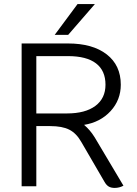

<svg xmlns="http://www.w3.org/2000/svg" viewBox="-20 -913 669 941"><path d="M585 -3Q565 8 542 8Q524 8 512.5 1Q501 -6 492 -22L378 -218Q354 -260 319.5 -277.5Q285 -295 226 -295H158V0H86V-700H313Q434 -700 503 -646.5Q572 -593 572 -498Q572 -423 522 -368.5Q472 -314 392 -301Q421 -277 444 -240ZM308 -357Q398 -357 447.5 -394Q497 -431 497 -498Q497 -567 450.5 -602.5Q404 -638 313 -638H158V-357ZM360 -893H445L314 -742H248Z"/></svg>

Font: Krub
Style: Regular
Weight: 400
Designer: Ekaluck Peanpanawate
Foundry: Cadson Demak Co.,Ltd.
Version: Version 1.000; ttfautohint (v1.6)